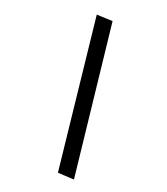

<svg xmlns="http://www.w3.org/2000/svg" viewBox="-220 -882 956 1099"><g transform="rotate(30 258.0 -333.0)"><path d="M351 121 450 109 188 -787 91 -774Z"/></g></svg>

Font: Geom Medium
Style: Italic
Weight: 500
Italic angle: -10°
Version: Version 1.102